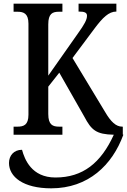

<svg xmlns="http://www.w3.org/2000/svg" viewBox="-20 -734 692 1046"><path d="M54 0H320V-44H302C267 -44 243 -54 243 -113V-262L303 -338L439 -99C478 -25 504 -2 600 0C530 154 431 233 282 233C152 233 114 134 100 82C55 82 29 114 29 154C29 229 106 292 259 292C461 292 592 165 652 0L649 -1V-44H646C612 -44 584 -70 552 -125L375 -418L496 -580C539 -637 572 -671 614 -671V-714H408V-671C440 -671 454 -666 454 -648C454 -627 440 -601 404 -551L243 -322V-601C243 -660 266 -670 301 -670H320V-714H54V-670H76C109 -670 135 -660 135 -605V-109C135 -53 109 -44 75 -44H54Z"/></svg>

Font: Noto Serif Condensed Medium
Style: Regular
Weight: 500
Width: 3
Designer: Monotype Design Team
Foundry: Monotype Imaging Inc.
Version: Version 2.015